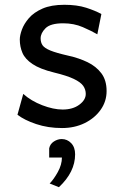

<svg xmlns="http://www.w3.org/2000/svg" viewBox="-20 -528 511 810"><path d="M407.7 -468.8 390.6 -383.3Q366.2 -397.5 329.1 -413.6Q292 -429.7 246.6 -429.7Q192.9 -429.7 172.1 -408.9Q151.4 -388.2 151.4 -366.2Q151.4 -349.1 159.4 -337.2Q167.5 -325.2 192.4 -314.9Q217.3 -304.7 268.6 -293Q313 -283.2 349.4 -265.6Q385.7 -248 407.7 -218.8Q429.7 -189.5 429.7 -144Q429.7 -100.1 404.5 -64.7Q379.4 -29.3 336.9 -8.5Q294.4 12.2 241.7 12.2Q182.6 12.2 132.6 -4.6Q82.5 -21.5 53.7 -43.9L78.1 -131.8Q111.3 -102.1 158.4 -84Q205.6 -65.9 244.1 -65.9Q287.1 -65.9 314.5 -86.2Q341.8 -106.4 341.8 -131.8Q341.8 -150.4 331.1 -165.8Q320.3 -181.2 291.3 -195.1Q262.2 -209 207.5 -222.2Q148.4 -236.8 117.2 -257.8Q85.9 -278.8 74.7 -304.9Q63.5 -331.1 63.5 -361.3Q63.5 -378.4 72.3 -402.8Q81.1 -427.2 101.8 -451.4Q122.6 -475.6 159.2 -491.7Q195.8 -507.8 251.5 -507.8Q304.7 -507.8 343.5 -495.4Q382.3 -482.9 407.7 -468.8ZM187.5 136.7V97.7Q191.4 79.1 207.5 68.8Q223.6 58.6 240.2 58.6Q263.7 58.6 280.3 75.9Q296.9 93.3 296.9 123Q296.9 197.8 228.5 261.7L189.5 246.1Q206.5 229 223.9 197.8Q241.2 166.5 241.2 136.7Z"/></svg>

Font: Andika LitF DSA DSG
Style: Regular
Weight: 400
Designer: Victor Gaultney, Annie Olsen, Julie Remington, Don Collingsworth, Eric Hays, Becca Hirsbrunner
Foundry: SIL International
Version: Version 6.200 ; LitF DSA DSG; ttfautohint (v1.8.3.10-c5d8)